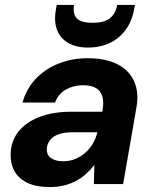

<svg xmlns="http://www.w3.org/2000/svg" viewBox="-20 -743 619 775"><path d="M181 12Q124 12 88.5 -6Q53 -24 37 -55Q21 -86 23 -124Q25 -175 55 -212.5Q85 -250 139.5 -271Q194 -292 268 -292H393Q400 -329 393.5 -352.5Q387 -376 367.5 -387.5Q348 -399 315 -399Q277 -399 246 -381.5Q215 -364 202 -329H71Q86 -384 123.5 -424Q161 -464 215.5 -486Q270 -508 334 -508Q406 -508 453.5 -484Q501 -460 521.5 -414.5Q542 -369 530 -305L477 0H359L361 -76H360Q344 -56 325.5 -39.5Q307 -23 284.5 -11.5Q262 0 236.5 6Q211 12 181 12ZM235 -92Q261 -92 284 -101.5Q307 -111 325 -127Q343 -143 355 -164Q367 -185 373 -209H269Q239 -209 216.5 -201Q194 -193 182 -177.5Q170 -162 169 -142Q168 -117 186.5 -104.5Q205 -92 235 -92ZM336 -551Q288 -551 255.5 -569.5Q223 -588 210 -623Q197 -658 206 -706L209 -723H279Q273 -689 289 -670Q305 -651 354 -651Q402 -651 424.5 -670Q447 -689 453 -723H525L521 -705Q513 -658 487.5 -623Q462 -588 423 -569.5Q384 -551 336 -551Z"/></svg>

Font: DM Sans 28pt
Style: Bold Italic
Weight: 700
Italic angle: -10°
Version: Version 4.004;gftools[0.9.30]